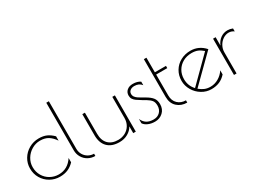

<svg xmlns="http://www.w3.org/2000/svg" viewBox="-38 -1400 2770 2063"><g transform="rotate(-30 1347.5 -368.5)"><path d="M37 -225Q37 -288 69 -341.5Q101 -395 156.5 -427Q212 -459 279 -459Q335 -459 375 -441Q415 -423 453 -385V-331Q420 -380 379.5 -405.5Q339 -431 279 -431Q224 -431 175.5 -402.5Q127 -374 98 -326Q69 -278 69 -223Q69 -163 97 -115.5Q125 -68 172.5 -41.5Q220 -15 275 -15Q387 -15 453 -116V-62Q417 -24 373.5 -5.5Q330 13 275 13Q210 13 155.5 -18Q101 -49 69 -103Q37 -157 37 -225Z M542 -160V-750H574V-160Q574 -120 592.5 -88Q611 -56 643 -37.5Q675 -19 713 -19V9Q666 9 627 -12.5Q588 -34 565 -73Q542 -112 542 -160Z M816 -188V-450H848V-188Q848 -106 891.5 -61.5Q935 -17 1014 -17Q1062 -17 1102 -38.5Q1142 -60 1165 -99Q1188 -138 1188 -188V-450H1220V0H1188V-84Q1165 -42 1119 -15.5Q1073 11 1014 11Q919 11 867.5 -41Q816 -93 816 -188Z M1317 -48V-101Q1336 -58 1369 -37.5Q1402 -17 1453 -17Q1502 -17 1532 -47.5Q1562 -78 1562 -126Q1562 -167 1545 -189.5Q1528 -212 1490 -235L1452 -257Q1411 -282 1390.5 -296.5Q1370 -311 1358 -329.5Q1346 -348 1346 -373Q1346 -413 1374 -437Q1402 -461 1447 -461Q1502 -461 1539 -436V-392Q1508 -433 1450 -433Q1418 -433 1398 -417Q1378 -401 1378 -376Q1378 -354 1390 -337.5Q1402 -321 1423.5 -307Q1445 -293 1495 -265Q1546 -236 1570 -205.5Q1594 -175 1594 -126Q1594 -64 1553.5 -26.5Q1513 11 1455 11Q1407 11 1370 -5.5Q1333 -22 1317 -48Z M1684 -163V-631H1716V-450H1854V-422H1716V-163Q1716 -97 1755.5 -59.5Q1795 -22 1855 -22V6Q1781 6 1732.5 -39Q1684 -84 1684 -163Z M2335 -117V-66Q2298 -25 2254 -6.5Q2210 12 2154 12Q2092 12 2037.5 -21Q1983 -54 1950.5 -109Q1918 -164 1918 -226Q1918 -293 1950 -346.5Q1982 -400 2037.5 -430Q2093 -460 2161 -460Q2265 -460 2338 -378L2024 -68Q2057 -41 2088 -28.5Q2119 -16 2158 -16Q2210 -16 2257 -43Q2304 -70 2335 -117ZM2005 -87 2298 -378Q2265 -407 2234 -419.5Q2203 -432 2160 -432Q2099 -432 2051.5 -405.5Q2004 -379 1977 -333Q1950 -287 1950 -229Q1950 -146 2005 -87Z M2438 -450H2470V-346Q2490 -395 2528.5 -423Q2567 -451 2616 -451Q2647 -451 2679 -438V-401Q2650 -423 2614 -423Q2578 -423 2544.5 -401Q2511 -379 2490.5 -342Q2470 -305 2470 -263V0H2438Z"/></g></svg>

Font: Poiret One
Style: Regular
Weight: 400
Designer: Denis Masharov (denis.masharov@gmail.com), Cyreal (Charset Expansion)
Foundry: Denis Masharov
Version: Version 1.101